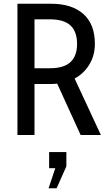

<svg xmlns="http://www.w3.org/2000/svg" viewBox="-20 -720 581 1024"><path d="M73 -700H253Q363 -700 424.5 -645.5Q486 -591 486 -486Q486 -426 457.5 -377.5Q429 -329 378 -301L518 0H410L285 -274Q269 -272 252 -272H164V0H73ZM245 -356Q321 -356 356 -389Q391 -422 391 -486Q391 -551 356 -584Q321 -617 245 -617H164V-356ZM239 284 275 177H242V91H334V167L282 284Z"/></svg>

Font: Cabin Condensed
Style: Regular
Weight: 400
Width: 3
Version: Version 2.001